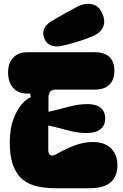

<svg xmlns="http://www.w3.org/2000/svg" viewBox="-20 -1004 654 1022"><path d="M276 -2Q227 -2 182.5 -11Q138 -20 104.5 -45.5Q71 -71 51.5 -119.5Q32 -168 32 -247Q32 -318 51 -369Q70 -420 96.5 -450Q123 -480 145 -487L140 -506H123Q77 -506 50.5 -535.5Q24 -565 23 -616Q22 -666 49.5 -696Q77 -726 123 -726H482Q589 -726 589 -626Q589 -581 563 -554Q537 -527 482 -527H275Q238 -527 238 -484V-409Q288 -420 342.5 -435Q397 -450 446 -450Q493 -450 516.5 -429.5Q540 -409 540 -374Q540 -338 516.5 -317.5Q493 -297 446 -296Q397 -295 342 -310Q287 -325 237 -336V-205Q237 -186 247.5 -178.5Q258 -171 281 -184Q331 -213 379 -230.5Q427 -248 473 -248Q538 -248 571.5 -214Q605 -180 605 -125Q605 -66 569.5 -34Q534 -2 455 -2ZM215 -802Q205 -830 215.5 -852Q226 -874 252 -890Q284 -909 314.5 -926.5Q345 -944 387 -966Q428 -989 467 -982Q506 -975 523 -935Q543 -894 529 -861Q515 -828 470 -810Q430 -793 381.5 -778.5Q333 -764 298 -758Q271 -754 248.5 -763.5Q226 -773 215 -802Z"/></svg>

Font: Bagel Fat One
Style: Regular
Weight: 400
Designer: Kyung-won Kim
Foundry: JAMO
Version: Version 1.000; ttfautohint (v1.8.4.7-5d5b);gftools[0.9.28]